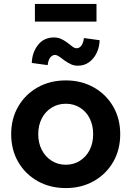

<svg xmlns="http://www.w3.org/2000/svg" viewBox="-20 -949 670 979"><path d="M316 10Q235 10 172 -25.5Q109 -61 73 -123Q37 -185 37 -265Q37 -344 73 -406Q109 -468 172 -503.5Q235 -539 316 -539Q395 -539 458 -503.5Q521 -468 557 -406Q593 -344 593 -265Q593 -185 557 -123Q521 -61 458 -25.5Q395 10 316 10ZM316 -109Q356 -109 388 -129.5Q420 -150 437.5 -185Q455 -220 455 -265Q455 -310 437.5 -345Q420 -380 388 -400Q356 -420 316 -420Q275 -420 243 -400Q211 -380 193 -345Q175 -310 175 -265Q175 -220 193 -185Q211 -150 243 -129.5Q275 -109 316 -109ZM377 -614Q358 -614 342.5 -621Q327 -628 307 -642Q288 -657 278 -663Q268 -669 261 -669Q247 -669 236.5 -656Q226 -643 223 -617L142 -628Q144 -682 174 -720Q204 -758 255 -758Q274 -758 289.5 -751.5Q305 -745 324 -731Q340 -718 350.5 -710.5Q361 -703 371 -703Q385 -703 395 -716.5Q405 -730 408 -755L488 -744Q487 -709 473 -679.5Q459 -650 434.5 -632Q410 -614 377 -614ZM158 -839V-929H472V-839Z"/></svg>

Font: Lexend SemiBold
Style: Regular
Weight: 600
Designer: Bonnie Shaver-Troup, Thomas Jockin
Foundry: Lexend
Version: Version 1.005; ttfautohint (v1.8.3)